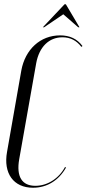

<svg xmlns="http://www.w3.org/2000/svg" viewBox="-20 -873 407 901"><path d="M181 -745H187L277 -806L347 -745H353L289 -853H283ZM13 -160C-5 -60 43 8 135 8C200 8 256 -26 290 -87L285 -89C256 -35 202 -1 146 -1C83 -1 56 -44 70 -125L150 -577C164 -653 210 -698 273 -698C310 -698 339 -683 362 -653L367 -657C342 -691 307 -707 262 -707C169 -707 98 -641 80 -542Z"/></svg>

Font: Moniqa Ita Display
Style: Italic
Weight: 400
Italic angle: -10°
Designer: Rajesh Rajput
Foundry: Rajesh Rajput
Version: Version 1.000